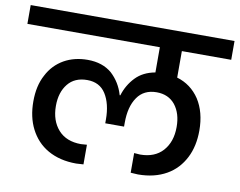

<svg xmlns="http://www.w3.org/2000/svg" viewBox="-99 -841 1104 885"><g transform="rotate(10 453.0 -398.5)"><path d="M930 -652C930 -652 930 -740 930 -740C930 -740 -24 -740 -24 -740C-24 -740 -24 -652 -24 -652C-24 -652 596 -652 596 -652C596 -652 596 -534 596 -534C596 -534 596 -534 596 -534C558 -527 528 -512 505 -488C482 -464 465 -435 455 -402C455 -402 452 -402 452 -402C452 -402 452 -402 452 -402C441 -441 421 -473 393 -499C364 -524 326 -537 279 -537C279 -537 279 -537 279 -537C238 -537 201 -528 169 -510C136 -491 111 -465 93 -430C74 -395 65 -354 65 -305C65 -305 65 -305 65 -305C65 -257 74 -214 93 -177C112 -140 139 -110 176 -89C213 -68 257 -57 309 -57C309 -57 309 -57 309 -57C314 -57 326 -58 343 -59C343 -59 343 -151 343 -151C343 -151 315 -149 315 -149C315 -149 315 -149 315 -149C270 -149 234 -163 209 -191C184 -219 171 -256 171 -303C171 -303 171 -303 171 -303C171 -346 182 -380 203 -406C224 -432 254 -445 293 -445C293 -445 293 -445 293 -445C332 -445 361 -430 380 -400C399 -370 409 -330 409 -281C409 -281 409 -263 409 -263C409 -263 497 -263 497 -263C497 -263 497 -281 497 -281C497 -281 497 -281 497 -281C497 -331 507 -371 528 -401C548 -430 578 -445 618 -445C618 -445 618 -445 618 -445C655 -445 684 -432 705 -406C726 -379 736 -345 736 -303C736 -303 736 -303 736 -303C736 -256 723 -219 698 -191C673 -163 637 -149 592 -149C592 -149 564 -151 564 -151C564 -151 564 -59 564 -59C564 -59 564 -59 564 -59C581 -58 593 -57 598 -57C598 -57 598 -57 598 -57C650 -57 694 -68 731 -89C768 -110 795 -140 814 -177C833 -214 842 -257 842 -305C842 -305 842 -305 842 -305C842 -363 829 -411 804 -450C778 -489 743 -515 699 -528C699 -528 699 -652 699 -652C699 -652 930 -652 930 -652Z"/></g></svg>

Font: Girnar Poppins
Style: Medium
Weight: 500
Designer: Ninad Kale (Devanagari), Jonny Pinhorn (Latin)
Foundry: Indian Type Foundry
Version: ""